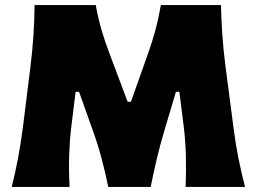

<svg xmlns="http://www.w3.org/2000/svg" viewBox="-20 -733 1007 753"><path d="M26 0Q39.5 -53.5 50.2 -109.8Q61 -166 69.5 -231L99.5 -472Q115 -597.5 115.5 -713H355.5Q365.5 -658.5 379.2 -612Q393 -565.5 411 -519L480.5 -334H493.5L559 -518.5Q576 -565.5 588.5 -611.5Q601 -657.5 611 -713H846.5Q848 -654 852 -595.8Q856 -537.5 864.5 -471.5L896 -230.5Q904.5 -165 915.5 -110.5Q926.5 -56 941 0H708Q710.5 -63 709 -120.8Q707.5 -178.5 701.5 -229L683.5 -373H670L624 -218.5Q607 -161.5 594 -106Q581 -50.5 571 0H404.5Q394.5 -50 379.8 -106.5Q365 -163 345 -218.5L290 -373H276.5L259 -230.5Q253 -179.5 251.2 -121.8Q249.5 -64 253 0Z"/></svg>

Font: Commissioner Flair ExtraBold
Style: Regular
Weight: 800
Designer: Kostas Bartsokas
Foundry: Kostas Bartsokas
Version: Version 1.000; ttfautohint (v1.8.3)